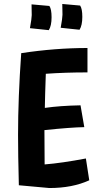

<svg xmlns="http://www.w3.org/2000/svg" viewBox="-20 -930 487 968"><path d="M413 -131 430 -21Q345 18 229 18L75 4Q71 -154 71 -249Q71 -436 87 -662Q258 -688 421 -688V-565Q308 -565 211 -558Q207 -446 206 -386Q282 -397 386 -399L405 -289Q338 -288 204 -274Q204 -154 205 -101Q292 -108 413 -131ZM139 -908 229 -900Q240 -884 240 -843Q240 -800 226 -778L131 -788Q140 -838 140 -854Q140 -890 139 -908ZM294 -910 384 -902Q395 -886 395 -845Q395 -802 381 -780L286 -790Q295 -840 295 -856Q295 -892 294 -910Z"/></svg>

Font: Boogaloo
Style: Regular
Weight: 400
Designer: John Vargas Beltran
Foundry: John Vargas Beltran
Version: Version 1.001